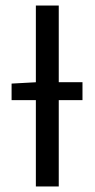

<svg xmlns="http://www.w3.org/2000/svg" viewBox="-20 -676 343 696"><path d="M22 -313V-373L113 -378H279V-313ZM110 0V-656H193V0Z"/></svg>

Font: Source Sans 3 ExtraLight
Style: Regular
Weight: 400
Version: Version 3.052;hotconv 1.1.0;makeotfexe 2.6.0